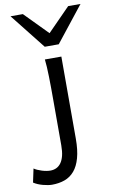

<svg xmlns="http://www.w3.org/2000/svg" viewBox="-200 -836 669 1121"><g transform="rotate(-10 134.0 -275.5)"><path d="M197.8 -12.2Q197.8 56.2 184.8 102.5Q171.9 148.9 147.9 177Q124 205.1 90.1 217.3Q56.2 229.5 14.6 229.5Q4.4 229.5 -9.5 227.3Q-23.4 225.1 -38.3 221.2Q-53.2 217.3 -67.6 211.2Q-82 205.1 -92.8 197.8L-75.7 117.2Q-67.9 123 -55.7 128.4Q-43.5 133.8 -30.3 137.9Q-17.1 142.1 -3.9 144.3Q9.3 146.5 19.5 146.5Q39.1 146.5 55.2 138.9Q71.3 131.3 83 115.2Q94.7 99.1 101.1 73.7Q107.4 48.3 107.4 12.2V-258.8Q107.4 -294.4 107.2 -329.1Q106.9 -363.8 106.2 -394.8Q105.5 -425.8 104 -452.4Q102.5 -479 100.1 -498H197.8ZM19.5 -781.2 153.8 -644.5 288.1 -781.2H361.3L195.3 -571.3H112.3L-53.7 -781.2Z"/></g></svg>

Font: Andika Eur
Style: Regular
Weight: 400
Designer: Victor Gaultney, Annie Olsen, Julie Remington, Don Collingsworth, Eric Hays, Becca Hirsbrunner
Foundry: SIL International
Version: Version 5.000